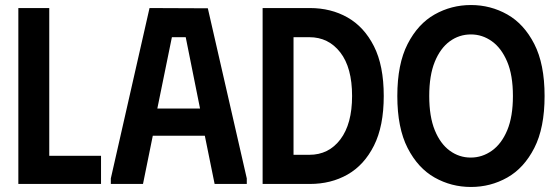

<svg xmlns="http://www.w3.org/2000/svg" viewBox="-20 -732 2213 764"><path d="M53 -700H176V-112H382V0H53Z M421 0V-22L575 -700L807 -699L962 -22V0H834L795 -192H588L549 0ZM606 -300H776L719 -584H664Z M1213 -700H1025V0H1213Q1297 0 1363 -37.5Q1429 -75 1468 -152.5Q1507 -230 1507 -350Q1507 -471 1468 -548Q1429 -625 1363 -662.5Q1297 -700 1213 -700ZM1211 -116H1148V-584H1211Q1287 -584 1334 -523.5Q1381 -463 1381 -350Q1381 -239 1334.5 -177.5Q1288 -116 1211 -116Z M1561 -350Q1561 -477 1602 -557Q1643 -637 1709.5 -674.5Q1776 -712 1854 -712Q1932 -712 1998.5 -674.5Q2065 -637 2106 -557Q2147 -477 2147 -350Q2147 -223 2106 -143Q2065 -63 1998.5 -25.5Q1932 12 1854 12Q1776 12 1709.5 -25.5Q1643 -63 1602 -143Q1561 -223 1561 -350ZM1688 -350Q1688 -268 1710 -214Q1732 -160 1769.5 -132.5Q1807 -105 1853 -105Q1899 -105 1937.5 -132.5Q1976 -160 1998.5 -214Q2021 -268 2021 -350Q2021 -433 1998 -487Q1975 -541 1937 -568Q1899 -595 1854 -595Q1807 -595 1769.5 -567.5Q1732 -540 1710 -486Q1688 -432 1688 -350Z"/></svg>

Font: Phudu Light Medium
Style: Regular
Weight: 500
Version: Version 1.005;gftools[0.9.23]